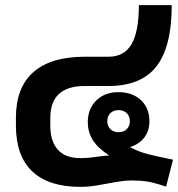

<svg xmlns="http://www.w3.org/2000/svg" viewBox="-20 -720 694 748"><path d="M654 -98 627 7Q579 -9 552.5 -13Q526 -17 490 -17Q461 -17 399 -5Q394 -4 360 2Q326 8 293 8Q169 8 105.5 -52.5Q42 -113 42 -231V-261Q42 -379 110 -439Q178 -499 311 -499H403Q464 -499 492.5 -548Q521 -597 521 -700H649Q649 -538 589.5 -461.5Q530 -385 403 -385H311Q176 -385 176 -261V-231Q176 -169 205.5 -136.5Q235 -104 293 -104Q323 -104 363 -110Q393 -114 404 -114V-115Q359 -145 340.5 -176Q322 -207 322 -244Q322 -296 355 -328.5Q388 -361 441 -361Q496 -361 529 -330Q562 -299 562 -248Q562 -210 542 -184Q522 -158 486 -147Q522 -128 560 -118.5Q598 -109 654 -98ZM398 -248Q398 -229 410 -217Q422 -205 442 -205Q462 -205 474 -217Q486 -229 486 -248Q486 -267 474 -279Q462 -291 442 -291Q422 -291 410 -279Q398 -267 398 -248Z"/></svg>

Font: Bai Jamjuree
Style: Bold
Weight: 700
Designer: Katatrad Aksorn Co.,Ltd.
Foundry: Cadson Demak Co.,Ltd.
Version: Version 1.000; ttfautohint (v1.6)